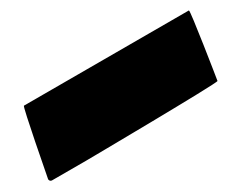

<svg xmlns="http://www.w3.org/2000/svg" viewBox="-60 -541 637 512"><g transform="rotate(-30 258.5 -285.0)"><path d="M25 -390C21 -390 -16 -194 -17 -189C-18 -184 -14 -180 -10 -180H95C99 -180 504 -184 505 -189C506 -194 537 -390 533 -390Z"/></g></svg>

Font: PlasticEraser
Style: It
Weight: 400
Foundry: Cannot Into Space Fonts
Version: Version 0.43